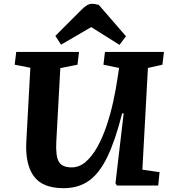

<svg xmlns="http://www.w3.org/2000/svg" viewBox="-20 -972 900 1006"><path d="M726 -83 816 -70 809 0H592L585 -12L628 -378H620Q584 -236 542.5 -150Q501 -64 446 -25Q391 14 313 14Q202 14 156.5 -49.5Q111 -113 118 -233L139 -617L57 -633L65 -700H394L386 -633L296 -615L275 -230Q271 -155 288 -125Q305 -95 356 -95Q395 -95 428.5 -123.5Q462 -152 489.5 -201Q517 -250 538 -312Q559 -374 573.5 -440.5Q588 -507 597 -570L604 -616L522 -633L530 -700H839L831 -633L755 -616ZM640 -782 606 -737 458 -830 300 -738 270 -784 407 -921Q422 -936 435 -944Q448 -952 463 -952Q472 -952 481 -950Q490 -948 498 -946Z"/></svg>

Font: Literata 7pt
Style: Bold Italic
Weight: 700
Italic angle: -2°
Designer: Latin by Veronika Burian and Jose Scaglione. Greek by Irene Vlachou. Cyrillic by Vera Evstafieva
Foundry: TypeTogether
Version: Version 3.002